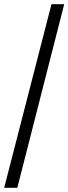

<svg xmlns="http://www.w3.org/2000/svg" viewBox="-20 -780 328 921"><path d="M0 121 227 -760H288L63 121Z"/></svg>

Font: Noto Serif Lao Medium
Style: Regular
Weight: 500
Designer: Monotype Design Team
Foundry: Monotype Imaging Inc.
Version: Version 2.003; ttfautohint (v1.8.4.7-5d5b)